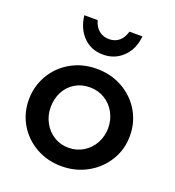

<svg xmlns="http://www.w3.org/2000/svg" viewBox="-137 -854 884 972"><g transform="rotate(20 305.0 -368.0)"><path d="M577 -252Q577 -324 541.5 -384Q506 -444 443.5 -479Q381 -514 304 -514Q227 -514 165 -478.5Q103 -443 68 -382.5Q33 -322 33 -250Q33 -178 68 -118.5Q103 -59 165 -24Q227 11 303 11Q378 11 440.5 -23.5Q503 -58 540 -118Q577 -178 577 -252ZM460 -251Q460 -208 440 -170.5Q420 -133 384 -111Q348 -89 304 -89Q261 -89 226 -110.5Q191 -132 170.5 -169.5Q150 -207 150 -252Q150 -297 169 -334Q188 -371 223 -392.5Q258 -414 303 -414Q348 -414 384 -392Q420 -370 440 -332.5Q460 -295 460 -251ZM310 -676Q277 -676 254.5 -694.5Q232 -713 223 -747H151Q159 -677 201 -634.5Q243 -592 307 -592Q371 -592 414.5 -635Q458 -678 464 -747H394Q385 -713 363 -694.5Q341 -676 310 -676Z"/></g></svg>

Font: Geom Medium
Style: Bold
Weight: 500
Version: Version 1.102